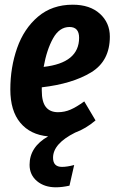

<svg xmlns="http://www.w3.org/2000/svg" viewBox="-20 -566 494 818"><path d="M448 -410Q448 -306 368 -257.5Q288 -209 158 -194V-180Q158 -132 175.5 -110Q193 -88 227 -88Q255 -88 280.5 -99Q306 -110 339 -134L387 -53Q346 -18 300 -1Q206 46 206 106Q206 145 244 145Q266 145 296 137L276 225Q244 232 218 232Q169 232 137.5 205.5Q106 179 106 136Q106 60 185 15Q109 8 66.5 -43Q24 -94 24 -185Q24 -279 53 -361.5Q82 -444 142 -495Q202 -546 290 -546Q363 -546 405.5 -507.5Q448 -469 448 -410ZM317 -405Q317 -451 276 -451Q233 -451 206 -402.5Q179 -354 166 -281Q317 -298 317 -405Z"/></svg>

Font: Fira Sans Extra Condensed SemiBold
Style: Italic
Weight: 600
Width: 3
Italic angle: -8°
Designer: Carrois Corporate & Edenspiekermann AG
Foundry: Carrois Corporate GbR & Edenspiekermann AG
Version: Version 4.203